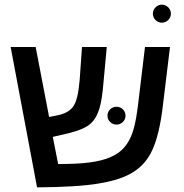

<svg xmlns="http://www.w3.org/2000/svg" viewBox="-20 -804 795 829"><path d="M640 -745C640 -724 657 -706 679 -706C700 -706 718 -724 718 -745C718 -766 700 -784 679 -784C658 -784 640 -766 640 -745ZM140 5C256 4 345 -1 408 -12C470 -22 519 -38 555 -61C591 -83 619 -115 638 -157C657 -198 673 -261 683 -346L714 -601H606L575 -343C567 -280 556 -233 540 -203C523 -169 497 -143 460 -127C407 -102 327 -96 243 -96H231L208 -213L281 -230C320 -240 349 -252 366 -266C409 -300 419 -362 426 -439L441 -601H334L324 -459C319 -405 312 -363 293 -340C280 -324 258 -312 228 -306L192 -299L134 -601H26ZM444 -304C444 -283 462 -266 483 -266C504 -266 522 -283 522 -304C522 -327 504 -343 483 -343C462 -343 444 -327 444 -304Z"/></svg>

Font: Noto Sans Hebrew Droid Medium
Style: Regular
Weight: 500
Designer: Monotype Design Team
Foundry: Monotype Imaging Inc.
Version: Version 1.100